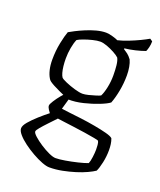

<svg xmlns="http://www.w3.org/2000/svg" viewBox="-138 -632 768 920"><g transform="rotate(20 246.0 -172.5)"><path d="M224 200Q209 200 185.5 191Q162 182 135.5 167Q109 152 85.5 134.5Q62 117 47.5 100Q33 83 33 70Q33 56 50 36Q67 16 91.5 -6Q116 -28 138 -45Q134 -50 127.5 -60Q121 -70 121 -78Q121 -85 132.5 -103Q144 -121 158.5 -138.5Q173 -156 182 -163L205 -155L185 -85Q195 -83 223 -80Q251 -77 287 -72.5Q323 -68 359 -61.5Q395 -55 421.5 -48Q448 -41 456 -33Q461 -20 463 -5.5Q465 9 465 25Q465 57 458 89Q451 121 443 137Q430 146 406.5 157Q383 168 352.5 177.5Q322 187 289 193.5Q256 200 224 200ZM237 148Q255 148 285 143Q315 138 346 130.5Q377 123 395 116Q400 105 403 82Q406 59 406 43Q406 33 405 20Q404 7 400 0Q398 -2 377 -6Q356 -10 326.5 -14.5Q297 -19 266 -23Q235 -27 212 -30Q189 -33 183 -34Q166 -16 147 4Q128 24 115 39.5Q102 55 102 61Q102 69 118 83.5Q134 98 157 113Q180 128 202 138Q224 148 237 148ZM197 -137Q167 -150 146.5 -159.5Q126 -169 113 -176Q100 -183 92.5 -188.5Q85 -194 82 -200Q72 -216 66.5 -239Q61 -262 61 -290Q61 -336 69.5 -377Q78 -418 86 -439Q96 -445 115.5 -455Q135 -465 160 -475.5Q185 -486 211 -493Q237 -500 260 -500Q274 -500 294.5 -494Q315 -488 322 -484Q347 -490 375 -501Q403 -512 428 -524Q453 -536 468 -545L481 -536Q481 -520 477.5 -505.5Q474 -491 470 -483Q448 -475 421 -468.5Q394 -462 367 -459V-455Q378 -448 388 -440.5Q398 -433 409 -418Q416 -403 419.5 -383Q423 -363 423 -341Q423 -301 415.5 -261.5Q408 -222 397 -194Q383 -183 349 -169.5Q315 -156 274 -146Q233 -136 197 -137ZM253 -186Q264 -186 282.5 -190.5Q301 -195 318 -200.5Q335 -206 340 -209Q349 -226 355.5 -256.5Q362 -287 362 -318Q362 -347 359.5 -370Q357 -393 350 -406Q342 -414 323 -424.5Q304 -435 283.5 -442.5Q263 -450 248 -450Q233 -450 210.5 -444.5Q188 -439 167.5 -431.5Q147 -424 138 -418Q130 -400 125 -372.5Q120 -345 120 -318Q120 -298 122 -279.5Q124 -261 128 -247Q132 -233 137 -226Q142 -220 164 -210.5Q186 -201 211.5 -193.5Q237 -186 253 -186Z"/></g></svg>

Font: Texturina 12pt Thin
Style: Regular
Weight: 250
Designer: Guillermo Torres Carreño
Foundry: Omnibus-Type
Version: Version 1.002